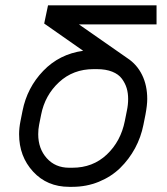

<svg xmlns="http://www.w3.org/2000/svg" viewBox="-20 -704 640 736"><path d="M137.7 -264.6 129.9 -225.6Q126.5 -208.5 126.5 -189.5Q126.5 -134.3 159.2 -97.7Q191.9 -61 245.1 -61H257.3Q335.9 -61 389.4 -111.6Q442.9 -162.1 458.5 -240.2L466.3 -279.3Q471.2 -302.2 471.2 -324.7Q471.2 -347.2 465.6 -366Q460 -384.8 447.3 -402.1Q434.6 -419.4 410.2 -429.2Q385.7 -439 351.1 -439H338.9Q260.3 -439 206.3 -388.9Q152.3 -338.9 137.7 -264.6ZM164.1 -683.6H580.1V-610.4H282.7L468.3 -481Q504.9 -457 524.7 -416.7Q544.4 -376.5 544.4 -324.7Q544.4 -300.8 537.6 -264.6L529.8 -225.6Q520.5 -178.2 497.6 -135.7Q474.6 -93.3 440.7 -60.1Q406.7 -26.9 359.1 -7.3Q311.5 12.2 257.3 12.2H245.1Q160.6 12.2 106.9 -46.1Q53.2 -104.5 53.2 -189.5Q53.2 -213.4 58.6 -240.2L66.4 -279.3Q84 -368.2 145.8 -432.4Q207.5 -496.6 298.8 -509.3L149.4 -613.8Z"/></svg>

Font: Anka/Coder
Style: Italic
Weight: 400
Italic angle: -12°
Monospace: yes
Version: Version 001.100